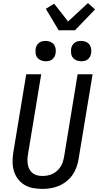

<svg xmlns="http://www.w3.org/2000/svg" viewBox="-20 -1216 640 1244"><path d="M255 8Q224 8 194 2.5Q164 -3 139 -18Q114 -33 96.5 -56Q79 -79 70.5 -107Q62 -135 61.5 -165.5Q61 -196 66 -227L150 -735H247L161 -214Q158 -196 158 -179Q158 -162 161 -146Q164 -130 172.5 -116Q181 -102 193.5 -92.5Q206 -83 222.5 -79.5Q239 -76 256 -76Q272 -76 288.5 -79Q305 -82 320.5 -89.5Q336 -97 349.5 -109Q363 -121 372.5 -136Q382 -151 387 -167Q392 -183 395 -199L483 -735H580L489 -185Q485 -159 475.5 -132.5Q466 -106 450 -83Q434 -60 411 -41.5Q388 -23 362 -12Q336 -1 308.5 3.5Q281 8 255 8ZM506 -819Q490 -819 475.5 -825Q461 -831 452 -842.5Q443 -854 441 -869.5Q439 -885 441 -901Q443 -912 448.5 -922Q454 -932 463.5 -939Q473 -946 484 -948.5Q495 -951 506 -951Q522 -951 536.5 -945Q551 -939 559.5 -927.5Q568 -916 570.5 -900.5Q573 -885 570 -869Q568 -858 562.5 -848Q557 -838 548 -831Q539 -824 528 -821.5Q517 -819 506 -819ZM276 -819Q260 -819 245.5 -825Q231 -831 222 -842.5Q213 -854 211 -869.5Q209 -885 211 -901Q213 -912 218.5 -922Q224 -932 233.5 -939Q243 -946 254 -948.5Q265 -951 276 -951Q292 -951 306.5 -945Q321 -939 329.5 -927.5Q338 -916 340.5 -900.5Q343 -885 340 -869Q338 -858 332.5 -848Q327 -838 318 -831Q309 -824 298 -821.5Q287 -819 276 -819ZM360 -1020 277 -1159 331 -1192 421 -1077 550 -1196 596 -1155 466 -1020Z"/></svg>

Font: Iosevka Custom Medium Oblique
Style: Regular
Weight: 500
Italic angle: -9°
Designer: Belleve Invis
Foundry: Belleve Invis
Version: Version 27.0.1